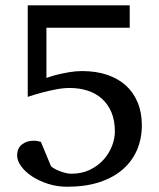

<svg xmlns="http://www.w3.org/2000/svg" viewBox="-20 -691 603 727"><path d="M517.1 -216.8Q517.1 -166 498.8 -123.3Q480.5 -80.6 444.8 -49.6Q409.2 -18.6 356.4 -1.2Q303.7 16.1 234.9 16.1Q195.8 16.1 161.4 4.9Q127 -6.3 101.1 -23.4Q75.2 -40.5 60.1 -61.5Q44.9 -82.5 44.9 -102.1Q44.9 -129.4 62.7 -143.8Q80.6 -158.2 107.9 -158.2Q116.2 -158.2 124 -156.5Q131.8 -154.8 134.8 -153.8L172.9 -62Q178.7 -56.2 188.5 -51Q198.2 -45.9 209 -42Q219.7 -38.1 230.5 -35.6Q241.2 -33.2 250 -33.2Q289.6 -33.2 320.3 -48.1Q351.1 -63 372.1 -86.4Q393.1 -109.9 404.1 -138.2Q415 -166.5 415 -192.9Q415 -234.9 401.9 -265.9Q388.7 -296.9 365.7 -317.4Q342.8 -337.9 311.5 -347.9Q280.3 -357.9 244.1 -357.9Q219.2 -357.9 191.7 -352.5Q164.1 -347.2 140.1 -340.8Q112.3 -333.5 85 -324.2V-670.9H471.2V-585.9H155.8V-396Q156.7 -396 168.5 -400.1Q180.2 -404.3 199.2 -408.9Q218.3 -413.6 242.2 -417.7Q266.1 -421.9 291 -421.9Q343.3 -421.9 385 -408Q426.8 -394 456.1 -367.7Q485.4 -341.3 501.2 -303.2Q517.1 -265.1 517.1 -216.8Z"/></svg>

Font: Charis SIL Cyr
Style: Regular
Weight: 400
Foundry: SIL International
Version: Version 5.000